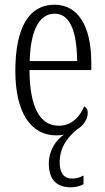

<svg xmlns="http://www.w3.org/2000/svg" viewBox="-20 -564 447 814"><path d="M279 230C299 230 318 226 334 217V180C316 190 302 193 285 193C253 193 233 172 233 125C233 61 265 20 306 -15C335 -31 352 -61 352 -85C352 -100 345 -109 337 -113C319 -70 285 -31 229 -31C151 -31 106 -106 105 -267H367V-298C367 -454 311 -544 211 -544C105 -544 45 -451 45 -263C45 -89 109 10 219 10C231 10 241 9 251 7C219 28 187 72 187 130C187 201 224 230 279 230ZM307 -305H106C109 -430 144 -506 212 -506C280 -506 306 -424 307 -305Z"/></svg>

Font: Noto Serif Devanagari ExtraCondensed Light
Style: Regular
Weight: 300
Width: 2
Designer: Universal Thirst, Indian Type Foundry and the Monotype Design Team
Foundry: Monotype Imaging Inc.
Version: Version 2.004